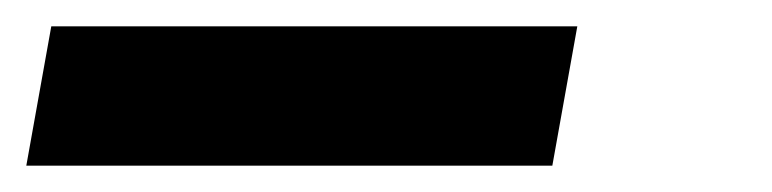

<svg xmlns="http://www.w3.org/2000/svg" viewBox="-67 59 587 146"><path d="M-47 185 -28 79H372L353 185Z"/></svg>

Font: Iosevka SS08
Style: Bold Italic
Weight: 700
Italic angle: -10°
Monospace: yes
Designer: Belleve Invis
Foundry: Belleve Invis
Version: 2.1.0; ttfautohint (v1.8.2)